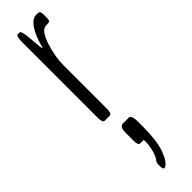

<svg xmlns="http://www.w3.org/2000/svg" viewBox="-280 -479 769 769"><g transform="rotate(-45 104.5 -95.0)"><path d="M97.7 302.7Q95.7 303.7 94.2 303.7Q86.4 303.7 86.4 284.7V278.8Q86.4 274.4 86.7 271.5Q86.9 268.6 87.9 265.9Q88.9 263.2 89.8 261.7Q90.8 260.3 93 257.1Q95.2 253.9 97.2 251Q105.5 237.3 110.6 214.6Q115.7 191.9 115.7 177.7Q115.7 164.6 112.8 164.6H94.2Q84 164.6 84 139.2V90.3Q84 75.7 89.1 67.6Q94.2 59.6 100.6 59.6H137.7Q143.1 59.6 146.7 69.6Q150.4 79.6 150.4 95.2V125Q150.4 204.1 134.5 248.3Q118.7 292.5 97.7 302.7ZM59.1 0Q47.4 0 47.4 -28.3V-453.6Q47.4 -491.2 57.6 -491.2H65.4Q71.3 -491.2 74 -484.6Q76.7 -478 79.1 -460L85.4 -391.1Q87.4 -381.3 88.9 -381.3L91.8 -391.1Q103.5 -436 123 -465.1Q142.6 -494.1 164.1 -494.1Q164.1 -494.1 171.9 -494.1Q180.2 -494.1 183.3 -490Q186.5 -485.8 186.5 -473.6V-456.1Q186.5 -444.3 184.1 -440.4Q181.6 -436.5 175.3 -436.5L159.7 -435.5Q135.3 -433.1 117.2 -377.9Q99.1 -322.8 99.1 -271.5V-28.3Q99.1 0 87.4 0Z"/></g></svg>

Font: BenchNine Light
Style: Regular
Weight: 300
Version: Version 1 ; ttfautohint (v0.92.18-e454-dirty) -l 8 -r 50 -G 